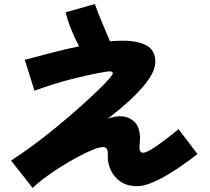

<svg xmlns="http://www.w3.org/2000/svg" viewBox="-20 -886 1040 953"><path d="M142 47 35 -89Q89 -124 148.5 -168Q208 -212 265.5 -259.5Q323 -307 374 -352.5Q425 -398 463.5 -435Q502 -472 521 -494Q540 -516 540 -522Q540 -532 522 -532Q515 -532 463.5 -522.5Q412 -513 330 -492Q248 -471 151 -436L103 -589Q170 -607 239 -625Q308 -643 373 -656Q351 -696 332.5 -742.5Q314 -789 306 -825L451 -866Q460 -839 475 -802Q490 -765 504.5 -731.5Q519 -698 526 -681H525Q560 -684 589 -684Q663 -684 707 -660.5Q751 -637 751 -578Q751 -550 733.5 -518Q716 -486 688.5 -454Q661 -422 629 -392.5Q597 -363 566.5 -338Q536 -313 515 -297Q530 -302 545.5 -305.5Q561 -309 576 -309Q615 -309 645 -283.5Q675 -258 675 -196Q675 -186 673.5 -175Q672 -164 672 -154Q672 -143 676 -135.5Q680 -128 691 -128Q704 -128 729.5 -143.5Q755 -159 783.5 -180Q812 -201 835 -219.5Q858 -238 866 -245L960 -122Q950 -113 925 -94.5Q900 -76 867 -53.5Q834 -31 797 -10Q760 11 724.5 24.5Q689 38 661 38Q610 38 577.5 15Q545 -8 530 -41.5Q515 -75 515 -105V-125Q515 -156 492 -156Q473 -156 439 -142Q405 -128 363 -105.5Q321 -83 278.5 -56Q236 -29 200 -2Q164 25 142 47Z"/></svg>

Font: Mochiy Pop One
Style: Regular
Weight: 400
Designer: FONTDASU
Foundry: FONTDASU / Google Inc. / Adobe
Version: Version 2.000